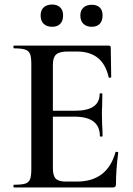

<svg xmlns="http://www.w3.org/2000/svg" viewBox="-20 -826 587 846"><path d="M493 -157Q501 -157 501 -154Q491 -78 491 -15Q491 -7 488 -3.5Q485 0 476 0H42Q39 0 39 -6Q39 -12 42 -12Q76 -12 91.5 -17Q107 -22 112.5 -36.5Q118 -51 118 -81V-544Q118 -574 112.5 -588Q107 -602 91 -607.5Q75 -613 42 -613Q39 -613 39 -619Q39 -625 42 -625H459Q468 -625 468 -616L470 -486Q470 -484 464.5 -483.5Q459 -483 459 -485Q434 -599 319 -599H279Q242 -599 227.5 -586Q213 -573 213 -541V-338H310Q419 -338 419 -412Q419 -415 425 -415Q431 -415 431 -412L430 -357Q429 -346 429 -325L430 -278Q432 -246 432 -227Q432 -224 426 -224Q420 -224 420 -227Q420 -269 392 -290.5Q364 -312 308 -312H213V-85Q213 -52 225.5 -39Q238 -26 270 -26H319Q453 -26 489 -156Q489 -157 493 -157ZM159 -758Q159 -781 172.5 -793.5Q186 -806 210 -806Q232 -806 245 -793.5Q258 -781 258 -758Q258 -734 245.5 -721Q233 -708 210 -708Q186 -708 172.5 -721Q159 -734 159 -758ZM334 -758Q334 -780 347.5 -792.5Q361 -805 384 -805Q407 -805 419.5 -793Q432 -781 432 -758Q432 -734 419.5 -721Q407 -708 384 -708Q361 -708 347.5 -721Q334 -734 334 -758Z"/></svg>

Font: Cormorant SC SemiBold
Style: Regular
Weight: 600
Designer: Christian Thalmann (Catharsis Fonts)
Version: Version 3.000